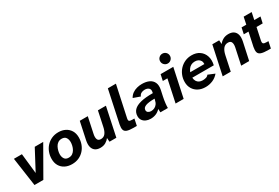

<svg xmlns="http://www.w3.org/2000/svg" viewBox="73 -1813 4199 2888"><g transform="rotate(-30 2173.0 -369.0)"><path d="M134 0 63 -496H202L240 -148L425 -496H572L288 0Z M784 12Q716 12 664 -14.5Q612 -41 582.5 -90.5Q553 -140 553 -209Q553 -269 573 -323Q593 -377 630.5 -418.5Q668 -460 721 -484.5Q774 -509 840 -509Q907 -509 959 -482Q1011 -455 1040.5 -406Q1070 -357 1070 -288Q1070 -228 1050.5 -174Q1031 -120 993.5 -78Q956 -36 903 -12Q850 12 784 12ZM788 -98Q828 -98 854.5 -117Q881 -136 897.5 -165.5Q914 -195 921.5 -228Q929 -261 929 -287Q929 -335 907 -367Q885 -399 835 -399Q796 -399 769 -380Q742 -361 726 -331Q710 -301 702 -268.5Q694 -236 694 -209Q694 -162 716 -130Q738 -98 788 -98Z M1275 12Q1222 12 1187.5 -12Q1153 -36 1141 -82Q1129 -128 1143 -195L1207 -496H1346L1287 -217Q1276 -164 1289 -131Q1302 -98 1347 -98Q1396 -98 1425 -135Q1454 -172 1468 -241L1522 -496H1661L1556 0H1437L1432 -67Q1409 -35 1369.5 -11.5Q1330 12 1275 12Z M1854 0Q1780 0 1742.5 -14Q1705 -28 1696 -60.5Q1687 -93 1698 -148L1817 -708H1957L1843 -177Q1834 -138 1847.5 -126.5Q1861 -115 1901 -115H1936L1912 0Z M2149 12Q2107 12 2071.5 -3Q2036 -18 2014.5 -47.5Q1993 -77 1993 -119Q1993 -183 2033 -225Q2073 -267 2156 -287.5Q2239 -308 2366 -307L2369 -320Q2380 -366 2355 -389.5Q2330 -413 2285 -413Q2251 -413 2224 -398.5Q2197 -384 2186 -353L2067 -395Q2090 -437 2126 -462Q2162 -487 2205 -498Q2248 -509 2290 -509Q2365 -509 2416 -484.5Q2467 -460 2488.5 -411Q2510 -362 2495 -289L2473 -187Q2461 -130 2455.5 -80Q2450 -30 2451 0H2321L2318 -60Q2284 -23 2241.5 -5.5Q2199 12 2149 12ZM2211 -85Q2240 -85 2267 -96.5Q2294 -108 2314.5 -134.5Q2335 -161 2344 -206L2348 -222Q2241 -222 2191 -202Q2141 -182 2141 -140Q2141 -113 2162 -99Q2183 -85 2211 -85Z M2585 0 2668 -390H2588L2611 -496H2831L2725 0ZM2786 -580Q2751 -580 2726 -605Q2701 -630 2701 -665Q2701 -701 2726 -725.5Q2751 -750 2786 -750Q2822 -750 2846.5 -725.5Q2871 -701 2871 -665Q2871 -630 2846 -605Q2821 -580 2786 -580Z M3104 12Q3032 12 2978.5 -16Q2925 -44 2895 -94.5Q2865 -145 2865 -211Q2865 -272 2886.5 -326Q2908 -380 2947 -421Q2986 -462 3038.5 -485.5Q3091 -509 3155 -509Q3235 -509 3290.5 -470Q3346 -431 3368 -363.5Q3390 -296 3370 -211H2997Q2999 -175 3014 -149.5Q3029 -124 3055 -111Q3081 -98 3116 -98Q3143 -98 3171 -105.5Q3199 -113 3216 -137L3330 -90Q3287 -38 3227.5 -13Q3168 12 3104 12ZM3011 -298H3257Q3259 -333 3245 -356.5Q3231 -380 3207 -392Q3183 -404 3150 -404Q3112 -404 3084.5 -389Q3057 -374 3039.5 -350Q3022 -326 3011 -298Z M3403 0 3509 -496H3628L3633 -428Q3655 -461 3696.5 -485Q3738 -509 3794 -509Q3848 -509 3883 -485Q3918 -461 3930 -415Q3942 -369 3928 -302L3863 0H3724L3784 -281Q3795 -333 3782.5 -366.5Q3770 -400 3724 -400Q3673 -400 3642.5 -363Q3612 -326 3597 -256L3543 0Z M4196 0Q4116 0 4074.5 -14Q4033 -28 4023.5 -62Q4014 -96 4025 -152L4076 -389H3994L4017 -496H4099L4125 -620H4264L4238 -496H4346L4322 -389H4215L4170 -178Q4163 -143 4175.5 -129Q4188 -115 4234 -115H4264L4240 0Z"/></g></svg>

Font: Atkinson Hyperlegible Next
Style: Bold Italic
Weight: 700
Italic angle: -12°
Designer: Elliott Scott, Megan Eiswerth, Linus Boman, Theodore Petrosky, Letters from Sweden
Foundry: Applied Design Works, Letters from Sweden
Version: Version 2.001